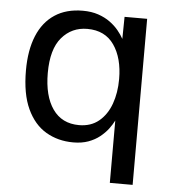

<svg xmlns="http://www.w3.org/2000/svg" viewBox="-51 -573 697 781"><g transform="rotate(5 298.0 -183.0)"><path d="M519.3 161H426.2V-93.5Q417.9 -76.8 404.5 -58.9Q391 -41.1 371.3 -25.3Q351.6 -9.5 324.8 0.3Q298 10 263.3 10Q201.1 10 152 -18.8Q103 -47.6 74.7 -108.5Q46.4 -169.4 46.4 -265.2Q46.4 -347.9 70.6 -406.5Q94.8 -465.1 141.7 -496Q188.6 -527 256.1 -527Q291.5 -527 319.2 -517.6Q346.9 -508.2 367.8 -493Q388.6 -477.8 402.9 -460.3Q417.2 -442.9 425.8 -426.8L427.1 -517H519.3ZM280.8 -62.1Q329 -62.1 361.6 -88.9Q394.2 -115.8 410.7 -161.3Q427.1 -206.8 427.1 -262.6Q427.1 -348.3 390.3 -401.6Q353.4 -455 280.8 -455Q217.3 -455 176.6 -407.4Q135.8 -359.8 135.8 -262.6Q135.8 -168.8 173.1 -115.5Q210.5 -62.1 280.8 -62.1Z"/></g></svg>

Font: Public Sans Thin
Style: Regular
Weight: 100
Designer: The Public Sans project authors (U.S. Web Design System). Libre Franklin designed by Pablo Impallari and Rodrigo Fuenzal
Version: Version 1.008